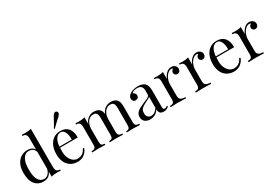

<svg xmlns="http://www.w3.org/2000/svg" viewBox="36 -1509 3390 2369"><g transform="rotate(-30 1731.5 -324.5)"><path d="M451.6 -16.9V0Q426.6 -2.4 401.6 -2.4Q350.8 -2.4 317.7 8.9V-62.9Q303.2 -26.6 274.2 -7.7Q245.2 11.3 203.2 11.3Q125.8 11.3 81.9 -44.4Q37.9 -100 38.7 -207.3Q38.7 -277.4 63.3 -327Q87.9 -376.6 129.4 -401.6Q171 -426.6 221 -426.6Q251.6 -426.6 277 -414.9Q302.4 -403.2 317.7 -379V-535.5Q317.7 -572.6 304 -589.5Q290.3 -606.5 256.5 -606.5V-623.4Q282.3 -621 306.5 -621Q357.3 -621 390.3 -632.3V-87.9Q390.3 -50.8 404 -33.9Q417.7 -16.9 451.6 -16.9ZM317.7 -105.6V-346Q296 -408.1 227.4 -408.1Q177.4 -408.1 146.8 -356.9Q116.1 -305.6 116.9 -207.3Q116.1 -110.5 144.4 -61.7Q172.6 -12.9 226.6 -12.9Q258.1 -12.9 283.1 -37.1Q308.1 -61.3 317.7 -105.6Z M841.9 -96.8Q827.4 -52.4 787.5 -20.6Q747.6 11.3 691.1 11.3Q633.9 11.3 591.9 -14.9Q550 -41.1 527.8 -88.3Q505.6 -135.5 505.6 -197.6Q505.6 -267.7 528.2 -319.4Q550.8 -371 591.9 -398.8Q633.1 -426.6 687.9 -426.6Q760.5 -426.6 799.6 -382.7Q838.7 -338.7 838.7 -249.2H586.3Q583.9 -226.6 583.9 -197.6Q583.9 -144.4 601.2 -104.8Q618.5 -65.3 647.2 -44Q675.8 -22.6 707.3 -22.6Q746 -22.6 775.8 -41.1Q805.6 -59.7 825.8 -103.2ZM585.5 -264.5H761.3Q762.9 -327.4 743.1 -369.4Q723.4 -411.3 684.7 -411.3Q646.8 -411.3 619.4 -374.2Q591.9 -337.1 585.5 -264.5ZM784.7 -633.1Q784.7 -621 773.4 -605.6Q757.3 -585.5 727.4 -561.3Q721.8 -556.5 698 -534.3Q674.2 -512.1 646 -483.1L637.1 -490.3Q666.9 -537.9 692.7 -587.9Q711.3 -625 725 -643.5Q737.9 -661.3 755.6 -661.3Q766.9 -661.3 773.4 -655.6Q784.7 -646 784.7 -633.1Z M1580.6 -16.9V0Q1506.5 -3.2 1483.9 -3.2Q1461.3 -3.2 1393.5 0V-16.9Q1423.4 -16.9 1435.1 -29.4Q1446.8 -41.9 1446.8 -75V-308.1Q1446.8 -338.7 1443.1 -357.7Q1439.5 -376.6 1426.2 -388.7Q1412.9 -400.8 1385.5 -400.8Q1354.8 -400.8 1329.8 -381.5Q1304.8 -362.1 1290.7 -328.6Q1276.6 -295.2 1276.6 -254.8V-75Q1276.6 -41.9 1290.3 -29.4Q1304 -16.9 1337.9 -16.9V0Q1263.7 -3.2 1241.1 -3.2Q1218.5 -3.2 1150.8 0V-16.9Q1180.6 -16.9 1192.3 -29.4Q1204 -41.9 1204 -75V-308.1Q1204 -338.7 1200.4 -357.7Q1196.8 -376.6 1183.5 -388.7Q1170.2 -400.8 1142.7 -400.8Q1112.1 -400.8 1087.1 -381.5Q1062.1 -362.1 1048 -328.2Q1033.9 -294.4 1033.9 -254V-75Q1033.9 -41.9 1045.6 -29.4Q1057.3 -16.9 1087.1 -16.9V0Q1019.4 -3.2 996.8 -3.2Q974.2 -3.2 900 0V-16.9Q933.9 -16.9 947.6 -29.4Q961.3 -41.9 961.3 -75V-327.4Q961.3 -364.5 947.6 -381.5Q933.9 -398.4 900 -398.4V-415.3Q925.8 -412.9 950 -412.9Q1000.8 -412.9 1033.9 -424.2V-329Q1053.2 -379 1088.7 -402.8Q1124.2 -426.6 1166.1 -426.6Q1221 -426.6 1250 -396Q1270.2 -375 1275 -331.5Q1295.2 -382.3 1330.6 -404.4Q1366.1 -426.6 1408.9 -426.6Q1463.7 -426.6 1492.7 -396Q1507.3 -379.8 1513.3 -354.8Q1519.4 -329.8 1519.4 -290.3V-75Q1519.4 -41.9 1533.1 -29.4Q1546.8 -16.9 1580.6 -16.9Z M1891.1 -396Q1909.7 -377.4 1916.5 -352.4Q1923.4 -327.4 1923.4 -283.1V-58.9Q1923.4 -38.7 1929 -29.8Q1934.7 -21 1948.4 -21Q1958.1 -21 1966.5 -25.4Q1975 -29.8 1984.7 -37.9L1993.5 -24.2Q1972.6 -8.1 1957.7 -1.2Q1942.7 5.6 1920.2 5.6Q1881.5 5.6 1866.1 -13.7Q1850.8 -33.1 1850.8 -66.1Q1827.4 -26.6 1794.4 -10.5Q1761.3 5.6 1726.6 5.6Q1683.1 5.6 1653.6 -17.3Q1624.2 -40.3 1624.2 -84.7Q1624.2 -115.3 1639.1 -137.1Q1654 -158.9 1681 -175Q1708.1 -191.1 1754 -210.5L1771 -217.7Q1813.7 -234.7 1832.3 -247.2Q1850.8 -259.7 1850.8 -279V-329Q1850.8 -375.8 1831 -393.1Q1811.3 -410.5 1775.8 -410.5Q1719.4 -410.5 1696 -381.5Q1712.1 -377.4 1723 -364.5Q1733.9 -351.6 1733.9 -332.3Q1733.9 -312.1 1721 -300.4Q1708.1 -288.7 1686.3 -288.7Q1666.1 -288.7 1654.4 -302.4Q1642.7 -316.1 1642.7 -338.7Q1642.7 -370.2 1680.6 -396Q1700 -408.9 1729 -417.7Q1758.1 -426.6 1793.5 -426.6Q1826.6 -426.6 1851.6 -418.5Q1876.6 -410.5 1891.1 -396ZM1773.4 -200Q1737.1 -183.1 1716.1 -160.9Q1695.2 -138.7 1695.2 -97.6Q1695.2 -62.9 1712.9 -44.8Q1730.6 -26.6 1759.7 -26.6Q1812.9 -26.6 1850.8 -87.9V-246Q1844.4 -237.1 1831 -229.4Q1817.7 -221.8 1773.4 -200Z M2341.9 -362.9Q2341.9 -341.9 2329.4 -327Q2316.9 -312.1 2296 -312.1Q2278.2 -312.1 2265.7 -323.4Q2253.2 -334.7 2253.2 -354Q2253.2 -380.6 2280.6 -397.6Q2275 -405.6 2263.7 -405.6Q2232.3 -405.6 2206.5 -381Q2180.6 -356.5 2166.1 -321Q2151.6 -285.5 2151.6 -254V-83.1Q2151.6 -46 2173 -31.5Q2194.4 -16.9 2237.1 -16.9V0L2217.7 -0.8Q2135.5 -3.2 2112.9 -3.2Q2091.9 -3.2 2017.7 0V-16.9Q2051.6 -16.9 2065.3 -29.4Q2079 -41.9 2079 -75V-327.4Q2079 -364.5 2065.3 -381.5Q2051.6 -398.4 2017.7 -398.4V-415.3Q2043.5 -412.9 2067.7 -412.9Q2118.5 -412.9 2151.6 -424.2V-323.4Q2166.1 -363.7 2198 -395.2Q2229.8 -426.6 2268.5 -426.6Q2300.8 -426.6 2321.4 -408.1Q2341.9 -389.5 2341.9 -362.9Z M2700.8 -362.9Q2700.8 -341.9 2688.3 -327Q2675.8 -312.1 2654.8 -312.1Q2637.1 -312.1 2624.6 -323.4Q2612.1 -334.7 2612.1 -354Q2612.1 -380.6 2639.5 -397.6Q2633.9 -405.6 2622.6 -405.6Q2591.1 -405.6 2565.3 -381Q2539.5 -356.5 2525 -321Q2510.5 -285.5 2510.5 -254V-83.1Q2510.5 -46 2531.9 -31.5Q2553.2 -16.9 2596 -16.9V0L2576.6 -0.8Q2494.4 -3.2 2471.8 -3.2Q2450.8 -3.2 2376.6 0V-16.9Q2410.5 -16.9 2424.2 -29.4Q2437.9 -41.9 2437.9 -75V-327.4Q2437.9 -364.5 2424.2 -381.5Q2410.5 -398.4 2376.6 -398.4V-415.3Q2402.4 -412.9 2426.6 -412.9Q2477.4 -412.9 2510.5 -424.2V-323.4Q2525 -363.7 2556.9 -395.2Q2588.7 -426.6 2627.4 -426.6Q2659.7 -426.6 2680.2 -408.1Q2700.8 -389.5 2700.8 -362.9Z M3069.4 -96.8Q3054.8 -52.4 3014.9 -20.6Q2975 11.3 2918.5 11.3Q2861.3 11.3 2819.4 -14.9Q2777.4 -41.1 2755.2 -88.3Q2733.1 -135.5 2733.1 -197.6Q2733.1 -267.7 2755.6 -319.4Q2778.2 -371 2819.4 -398.8Q2860.5 -426.6 2915.3 -426.6Q2987.9 -426.6 3027 -382.7Q3066.1 -338.7 3066.1 -249.2H2813.7Q2811.3 -226.6 2811.3 -197.6Q2811.3 -144.4 2828.6 -104.8Q2846 -65.3 2874.6 -44Q2903.2 -22.6 2934.7 -22.6Q2973.4 -22.6 3003.2 -41.1Q3033.1 -59.7 3053.2 -103.2ZM2812.9 -264.5H2988.7Q2990.3 -327.4 2970.6 -369.4Q2950.8 -411.3 2912.1 -411.3Q2874.2 -411.3 2846.8 -374.2Q2819.4 -337.1 2812.9 -264.5Z M3451.6 -362.9Q3451.6 -341.9 3439.1 -327Q3426.6 -312.1 3405.6 -312.1Q3387.9 -312.1 3375.4 -323.4Q3362.9 -334.7 3362.9 -354Q3362.9 -380.6 3390.3 -397.6Q3384.7 -405.6 3373.4 -405.6Q3341.9 -405.6 3316.1 -381Q3290.3 -356.5 3275.8 -321Q3261.3 -285.5 3261.3 -254V-83.1Q3261.3 -46 3282.7 -31.5Q3304 -16.9 3346.8 -16.9V0L3327.4 -0.8Q3245.2 -3.2 3222.6 -3.2Q3201.6 -3.2 3127.4 0V-16.9Q3161.3 -16.9 3175 -29.4Q3188.7 -41.9 3188.7 -75V-327.4Q3188.7 -364.5 3175 -381.5Q3161.3 -398.4 3127.4 -398.4V-415.3Q3153.2 -412.9 3177.4 -412.9Q3228.2 -412.9 3261.3 -424.2V-323.4Q3275.8 -363.7 3307.7 -395.2Q3339.5 -426.6 3378.2 -426.6Q3410.5 -426.6 3431 -408.1Q3451.6 -389.5 3451.6 -362.9Z"/></g></svg>

Font: Playfair Display
Style: Regular
Weight: 400
Designer: Claus Eggers Sørensen
Foundry: Claus Eggers Sørensen
Version: Version 1.005; ttfautohint (v1.2) -l 10 -r 42 -G 200 -x 21 -